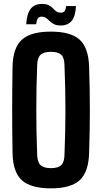

<svg xmlns="http://www.w3.org/2000/svg" viewBox="-20 -974 532 1002"><path d="M245.5 9Q140.5 9 94 -33.5Q47.5 -76 45.5 -174Q44.5 -236 44 -291.8Q43.5 -347.5 43.5 -401Q43.5 -454.5 44 -510Q44.5 -565.5 45.5 -626.5Q47.5 -724.5 94 -766.8Q140.5 -809 245.5 -809Q349.5 -809 395.8 -766.8Q442 -724.5 445 -626.5Q447 -565.5 448 -510Q449 -454.5 449 -400.5Q449 -346.5 448 -291Q447 -235.5 445 -174Q442 -76 395.8 -33.5Q349.5 9 245.5 9ZM245.5 -96.5Q283.5 -96.5 299.8 -112.5Q316 -128.5 316.5 -166.5Q319 -228 320.2 -285.8Q321.5 -343.5 321.5 -400.2Q321.5 -457 320.2 -515Q319 -573 316.5 -634Q316 -672 299.8 -687.8Q283.5 -703.5 245.5 -703.5Q208 -703.5 191.5 -687.8Q175 -672 174 -634Q171.5 -573.5 170.5 -515.8Q169.5 -458 169.5 -401.2Q169.5 -344.5 170.5 -286.5Q171.5 -228.5 174 -166.5Q175 -128.5 191.5 -112.5Q208 -96.5 245.5 -96.5ZM324.5 -942.5H376.5Q374 -889 354 -865Q334 -841 297.5 -841Q275 -841 261.5 -848Q248 -855 238.8 -864.2Q229.5 -873.5 220.5 -880.2Q211.5 -887 197.5 -887Q183 -887 177 -877.2Q171 -867.5 168.5 -847.5H116.5Q120.5 -903.5 140.5 -928.5Q160.5 -953.5 198.5 -953.5Q221 -953.5 234.2 -946.8Q247.5 -940 256 -930.8Q264.5 -921.5 273.5 -914.8Q282.5 -908 297 -908Q312 -908 318 -917Q324 -926 324.5 -942.5Z"/></svg>

Font: Big Shoulders
Style: Bold
Weight: 700
Designer: Patric King
Foundry: XO Type Co
Version: Version 2.002